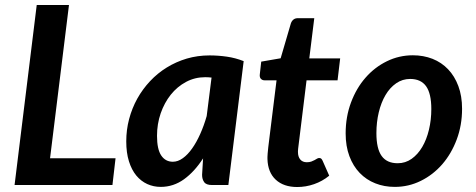

<svg xmlns="http://www.w3.org/2000/svg" viewBox="-20 -743 1910 771"><path d="M181 -107.5 257 -723H127.5L38.5 0H431.5L444 -107.5Z M897 0 958.5 -497.5C936.5 -506.2 913.9 -512.2 890.8 -515.5C867.6 -518.8 844.5 -520.5 821.5 -520.5C789.5 -520.5 759.1 -516.2 730.2 -507.8C701.4 -499.2 674.6 -487.3 649.8 -472C624.9 -456.7 602.5 -438.3 582.5 -417C562.5 -395.7 545.4 -372.2 531.2 -346.8C517.1 -321.2 506.2 -294 498.5 -265C490.8 -236 487 -206.2 487 -175.5C487 -144.8 490.6 -118.1 497.8 -95.2C504.9 -72.4 514.8 -53.4 527.2 -38.2C539.8 -23.1 554.4 -11.7 571.2 -4C588.1 3.7 606.2 7.5 625.5 7.5C659.5 7.5 690.7 -2.8 719 -23.2C747.3 -43.7 772.8 -71.7 795.5 -107L791.5 -41C791.5 -29.3 794.2 -19.6 799.8 -11.8C805.2 -3.9 815.8 0 831.5 0ZM674 -93.5C654.3 -93.5 638.8 -101.8 627.5 -118.5C616.2 -135.2 610.5 -161.5 610.5 -197.5C610.5 -229.2 615.4 -259.2 625.2 -287.8C635.1 -316.2 648.6 -341.2 665.8 -362.8C682.9 -384.2 703.3 -401.3 727 -414C750.7 -426.7 776.3 -433 804 -433C812 -433 820.5 -432.5 829.5 -431.5L810 -277C802.7 -251.3 794 -227.3 784 -205C774 -182.7 763.2 -163.2 751.5 -146.8C739.8 -130.2 727.4 -117.2 714.2 -107.8C701.1 -98.2 687.7 -93.5 674 -93.5Z M1054 -104.5C1055 -68.8 1066.1 -41.2 1087.2 -21.5C1108.4 -1.8 1137.2 8 1173.5 8C1196.5 8 1219.1 4.2 1241.2 -3.5C1263.4 -11.2 1283.7 -22.5 1302 -37.5L1275.5 -97.5C1273.8 -101.2 1272 -103.9 1270 -105.8C1268 -107.6 1265.2 -108.5 1261.5 -108.5C1258.8 -108.5 1256 -107.6 1253 -105.8C1250 -103.9 1246.7 -102 1243 -100C1239.3 -98 1235 -96.1 1230 -94.2C1225 -92.4 1219 -91.5 1212 -91.5C1200.7 -91.5 1191.9 -95.2 1185.8 -102.5C1179.6 -109.8 1176.5 -119.8 1176.5 -132.5V-136.2C1176.5 -138.1 1176.8 -141.2 1177.2 -145.8C1177.8 -150.2 1178.5 -156.5 1179.5 -164.5C1180.5 -172.5 1181.8 -183.3 1183.5 -197L1211 -420.5H1335.5L1346 -508.5H1222L1242 -670H1176C1169 -670 1163.2 -668.2 1158.5 -664.5C1153.8 -660.8 1150.3 -655.7 1148 -649L1107 -509L1029 -495.5L1023.5 -446.5C1022.2 -437.8 1023.4 -431.3 1027.2 -427C1031.1 -422.7 1036 -420.5 1042 -420.5H1090.5L1062 -190.5C1060 -174.5 1058.4 -161.4 1057.2 -151.2C1056.1 -141.1 1055.2 -132.9 1054.8 -126.8C1054.2 -120.6 1054 -115.9 1054 -112.8Z M1577 -87.5C1548 -87.5 1526.5 -97.2 1512.5 -116.8C1498.5 -136.2 1491.5 -166.8 1491.5 -208.5C1491.5 -237.8 1494.7 -265.7 1501 -292C1507.3 -318.3 1516.3 -341.4 1528 -361.2C1539.7 -381.1 1553.9 -396.8 1570.8 -408.5C1587.6 -420.2 1606.3 -426 1627 -426C1655.7 -426 1677 -416.2 1691 -396.8C1705 -377.2 1712 -346.7 1712 -305C1712 -276 1708.8 -248.3 1702.5 -222C1696.2 -195.7 1687.2 -172.6 1675.5 -152.8C1663.8 -132.9 1649.7 -117.1 1633 -105.2C1616.3 -93.4 1597.7 -87.5 1577 -87.5ZM1565.5 7.5C1602.5 7.5 1637.3 -0.6 1670 -16.8C1702.7 -32.9 1731.2 -55.1 1755.8 -83.2C1780.2 -111.4 1799.7 -144.6 1814 -182.8C1828.3 -220.9 1835.5 -262 1835.5 -306C1835.5 -340.3 1830.5 -370.8 1820.5 -397.5C1810.5 -424.2 1796.8 -446.7 1779.2 -465C1761.8 -483.3 1740.9 -497.2 1716.8 -506.8C1692.6 -516.2 1666.3 -521 1638 -521C1601 -521 1566.2 -513 1533.5 -497C1500.8 -481 1472.2 -459 1447.8 -431C1423.2 -403 1403.8 -369.8 1389.5 -331.5C1375.2 -293.2 1368 -251.8 1368 -207.5C1368 -173.2 1373 -142.7 1383 -116C1393 -89.3 1406.8 -66.8 1424.5 -48.5C1442.2 -30.2 1463 -16.2 1487 -6.8C1511 2.8 1537.2 7.5 1565.5 7.5Z"/></svg>

Font: Lato
Style: Bold Italic
Weight: 700
Italic angle: -7°
Designer: Lukasz Dziedzic
Foundry: tyPoland Lukasz Dziedzic
Version: Version 2.007; 2014-02-27